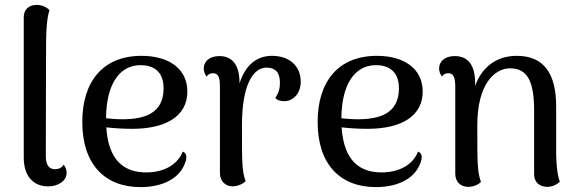

<svg xmlns="http://www.w3.org/2000/svg" viewBox="-20 -751 2366 784"><path d="M177 10C217 10 252 -12 252 -45C252 -55 249 -67 240 -79C234 -66 218 -60 205 -60C180 -60 167 -78 167 -113L168 -515C168 -614 169 -668 182 -710C174 -718 156 -731 130 -731C99 -731 77 -713 77 -681V-107C77 -34 114 10 177 10Z M726 -132C705 -78 649 -47 577 -47C489 -47 423 -93 414 -231C449 -227 484 -225 520 -225C658 -225 745 -277 745 -377C745 -473 666 -523 558 -523C401 -523 316 -419 316 -253C316 -80 408 13 554 13C640 13 709 -19 734 -81C748 -114 739 -127 726 -132ZM554 -485C600 -485 648 -465 648 -390C648 -287 568 -264 480 -264C457 -264 434 -266 413 -268C414 -409 469 -485 554 -485Z M1091 -523C1027 -523 981 -484 958 -410C959 -485 929 -522 876 -522C836 -522 812 -501 812 -471C812 -459 816 -449 824 -438C830 -450 843 -452 850 -452C869 -452 878 -438 878 -401V-44C878 -10 902 10 930 10C956 9 975 -3 983 -11C968 -52 968 -87 968 -240C968 -409 1016 -475 1068 -475C1103 -475 1123 -456 1123 -415C1123 -392 1120 -375 1104 -351C1112 -342 1126 -337 1145 -338C1179 -340 1208 -371 1208 -417C1208 -484 1159 -523 1091 -523Z M1687 -132C1666 -78 1610 -47 1538 -47C1450 -47 1384 -93 1375 -231C1410 -227 1445 -225 1481 -225C1619 -225 1706 -277 1706 -377C1706 -473 1627 -523 1519 -523C1362 -523 1277 -419 1277 -253C1277 -80 1369 13 1515 13C1601 13 1670 -19 1695 -81C1709 -114 1700 -127 1687 -132ZM1515 -485C1561 -485 1609 -465 1609 -390C1609 -287 1529 -264 1441 -264C1418 -264 1395 -266 1374 -268C1375 -409 1430 -485 1515 -485Z M2251 -120V-316C2251 -452 2200 -523 2090 -523C2008 -523 1948 -478 1920 -400V-414C1920 -486 1890 -522 1837 -522C1797 -522 1773 -501 1773 -471C1773 -459 1777 -449 1785 -438C1791 -450 1804 -452 1811 -452C1830 -452 1838 -438 1839 -401V-42C1839 -8 1861 12 1892 12C1917 12 1936 0 1944 -8C1929 -49 1929 -85 1929 -240C1929 -407 1999 -472 2063 -472C2137 -472 2160 -413 2161 -304V-38C2161 -7 2184 12 2214 12C2237 12 2254 2 2266 -9C2254 -41 2252 -86 2251 -120Z"/></svg>

Font: Arima Koshi Medium
Style: Regular
Weight: 500
Designer: Joana Correia and Natanael Gama
Foundry: NDISCOVER
Version: Version 1.019;PS 001.019;hotconv 1.0.88;makeotf.lib2.5.64775